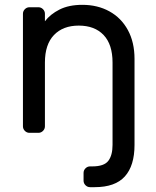

<svg xmlns="http://www.w3.org/2000/svg" viewBox="-20 -550 647 795"><path d="M372 225H353Q342 225 334 217Q326 209 326 198V166Q326 155 334 147Q342 139 353 139H362Q411 139 428.5 116Q446 93 446 50V-291Q446 -366 409 -405Q372 -444 306 -444Q241 -444 203.5 -405Q166 -366 166 -291V-27Q166 -16 158 -8Q150 0 139 0H102Q91 0 83 -8Q75 -16 75 -27V-493Q75 -504 83 -512Q91 -520 102 -520H139Q150 -520 158 -512Q166 -504 166 -493V-462Q188 -491 226.5 -510.5Q265 -530 321 -530Q384 -530 433 -503Q482 -476 509.5 -425.5Q537 -375 537 -306V50Q537 136 497 180.5Q457 225 372 225Z"/></svg>

Font: Hezaedrus
Style: Regular
Weight: 400
Designer: Hubert & Fischer
Foundry: Hubert & Fischer
Version: Version 1.10;September 3, 2019;FontCreator 11.5.0.2425 64-bi